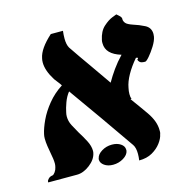

<svg xmlns="http://www.w3.org/2000/svg" viewBox="-89 -651 741 747"><g transform="rotate(-15 281.5 -277.0)"><path d="M232 -40Q235 -55 253.5 -66.5Q272 -78 295 -78Q316 -78 330 -68.5Q344 -59 344 -45V-40Q341 -24 322 -12.5Q303 -1 280 -1Q259 -1 245 -11Q231 -21 231 -35Q231 -38 232 -40ZM562 -441Q559 -425 546.5 -405Q534 -385 521.5 -370.5Q509 -356 504 -356Q489 -356 483.5 -360.5Q478 -365 476 -372H477Q477 -372 480 -375.5Q483 -379 473 -380Q449 -352 434 -325Q419 -298 415 -275Q412 -262 412 -250Q412 -238 415 -230H411Q424 -213 436.5 -195Q449 -177 462 -159Q489 -120 489 -85Q489 -81 489 -77Q489 -73 487 -68Q484 -52 470.5 -34Q457 -16 435 -3.5Q413 9 382 9Q383 2 383.5 -4.5Q384 -11 384 -17Q384 -42 375 -55Q326 -126 282 -188.5Q238 -251 188 -321Q175 -305 167 -283Q159 -261 156 -245Q155 -241 154.5 -237Q154 -233 154 -229Q154 -210 163 -192.5Q172 -175 182 -158Q196 -136 207 -114.5Q218 -93 218 -74Q218 -68 217 -65Q212 -40 186 -20Q160 0 134 0H18V-3Q18 -8 24.5 -14.5Q31 -21 41 -22Q46 -23 52 -31.5Q58 -40 60 -50Q61 -54 61.5 -57.5Q62 -61 62 -64Q62 -74 60.5 -84.5Q59 -95 57 -105Q54 -121 51.5 -137.5Q49 -154 49 -168Q49 -173 49.5 -177.5Q50 -182 51 -186Q56 -209 70 -239Q84 -269 108.5 -299Q133 -329 167 -351Q162 -359 155.5 -367Q149 -375 144 -382Q118 -423 118 -456Q118 -461 118.5 -465Q119 -469 120 -473Q127 -510 177 -555H226Q225 -547 224.5 -539.5Q224 -532 224 -524Q224 -500 232 -486Q261 -443 292 -399.5Q323 -356 353 -312Q366 -335 383 -359Q400 -383 422 -406Q362 -424 362 -468Q362 -471 362 -474.5Q362 -478 363 -481Q370 -515 389.5 -532.5Q409 -550 426 -556.5Q443 -563 443 -563Q456 -552 458.5 -548Q461 -544 461 -542V-538Q461 -531 467 -523Q473 -515 497 -507Q517 -501 540 -489.5Q563 -478 563 -452Q563 -449 562.5 -446.5Q562 -444 562 -441Z"/></g></svg>

Font: Libertinus Serif SemiBold
Style: Italic
Weight: 600
Italic angle: -11.5°
Designer: Philipp H. Poll, Khaled Hosny
Foundry: Caleb Maclennan
Version: Version 7.051;RELEASE